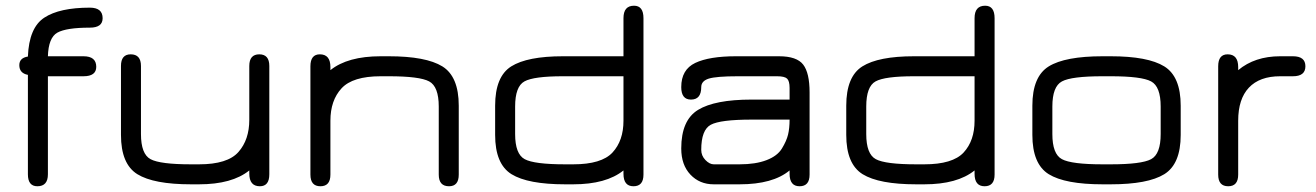

<svg xmlns="http://www.w3.org/2000/svg" viewBox="-20 -648 4627 675"><path d="M295.9 -550.8C325.8 -550.8 340.8 -561.8 340.8 -584C340.8 -608.7 325.8 -621.1 295.9 -621.1C224.9 -621.1 171.5 -609.4 135.7 -585.9C99.9 -562.5 80.7 -516.9 78.1 -449.2C57.9 -446 47.9 -435.9 47.9 -418.9C47.9 -400.1 57.9 -388.7 78.1 -384.8V-35.2C78.1 -7.2 89.2 6.8 111.3 6.8C136.1 6.8 148.4 -7.2 148.4 -35.2V-379.9H273.4C303.4 -379.9 318.4 -391 318.4 -413.1C318.4 -437.8 303.4 -450.2 273.4 -450.2H148.4C149.7 -493.8 160.8 -521.5 181.6 -533.2C202.5 -544.9 240.6 -550.8 295.9 -550.8Z M679.7 -70.3H651.4C579.1 -70.3 531.7 -76.3 509.3 -88.4C486.8 -100.4 475.6 -129.9 475.6 -176.8V-416C475.6 -443.4 463.5 -457 439.5 -457C416.7 -457 405.3 -443.4 405.3 -416V-173.8C405.3 -105.5 424.5 -59.4 462.9 -35.6C501.3 -11.9 564.1 0 651.4 0H679.7C757.2 0 816.1 -16.3 856.4 -48.8V-38.1C856.4 -8.1 868.8 6.8 893.6 6.8C915.7 6.8 926.8 -7.2 926.8 -35.2V-416C926.8 -443.4 915 -457 891.6 -457C868.2 -457 856.4 -443.4 856.4 -416V-226.6C856.4 -180.3 843.8 -142.7 818.4 -113.8C793 -84.8 746.7 -70.3 679.7 -70.3Z M1318.4 -379.9H1346.7C1418.9 -379.9 1466.3 -373.9 1488.8 -361.8C1511.2 -349.8 1522.5 -320.3 1522.5 -273.4V-34.2C1522.5 -6.8 1534.5 6.8 1558.6 6.8C1581.4 6.8 1592.8 -6.8 1592.8 -34.2V-276.4C1592.8 -344.7 1573.6 -390.8 1535.2 -414.6C1496.7 -438.3 1433.9 -450.2 1346.7 -450.2H1318.4C1240.9 -450.2 1182 -433.9 1141.6 -401.4V-412.1C1141.6 -442.1 1129.2 -457 1104.5 -457C1082.4 -457 1071.3 -443 1071.3 -415V-34.2C1071.3 -6.8 1083 6.8 1106.4 6.8C1129.9 6.8 1141.6 -6.8 1141.6 -34.2V-223.6C1141.6 -271.2 1154.6 -309.1 1180.7 -337.4C1206.7 -365.7 1252.6 -379.9 1318.4 -379.9Z M1791 -176.8V-273.4C1791 -320.3 1801.9 -349.8 1823.7 -361.8C1845.5 -373.9 1890.6 -379.9 1959 -379.9H2171.9V-223.6C2171.9 -176.8 2159 -139.5 2133.3 -111.8C2107.6 -84.1 2061.5 -70.3 1995.1 -70.3H1966.8C1894.5 -70.3 1847.2 -76.3 1824.7 -88.4C1802.2 -100.4 1791 -129.9 1791 -176.8ZM1720.7 -276.4V-173.8C1720.7 -105.5 1739.9 -59.4 1778.3 -35.6C1816.7 -11.9 1879.6 0 1966.8 0H1995.1C2072.6 0 2131.5 -16.3 2171.9 -48.8V-37.1C2171.9 -7.8 2183.6 6.8 2207 6.8C2230.5 6.8 2242.2 -6.8 2242.2 -34.2V-584C2242.2 -613.3 2231.1 -627.9 2209 -627.9C2184.2 -627.9 2171.9 -613.3 2171.9 -584V-450.2H1959C1875.7 -450.2 1815.1 -438.3 1777.3 -414.6C1739.6 -390.8 1720.7 -344.7 1720.7 -276.4Z M2622.1 -297.9C2536.1 -297.9 2473.5 -285.8 2434.1 -261.7C2394.7 -237.6 2375 -192.4 2375 -126C2375 -87.6 2385.7 -57 2407.2 -34.2C2428.7 -11.4 2456.1 0 2489.3 0H2580.1C2658.2 0 2716.8 -16.3 2755.9 -48.8V-37.1C2755.9 -7.8 2767.6 6.8 2791 6.8C2814.5 6.8 2826.2 -6.8 2826.2 -34.2V-323.2C2826.2 -368.8 2818.7 -401.4 2803.7 -420.9C2788.7 -440.4 2760.4 -450.2 2718.8 -450.2H2567.4C2504.9 -450.2 2457.2 -442.4 2424.3 -426.8C2391.4 -411.1 2375 -382.8 2375 -341.8C2375 -312.5 2386.4 -297.9 2409.2 -297.9C2433.3 -297.9 2445.3 -312.5 2445.3 -341.8C2445.3 -356.1 2454.1 -366 2471.7 -371.6C2489.3 -377.1 2523.4 -379.9 2574.2 -379.9H2711.9C2729.5 -379.9 2741.2 -377.1 2747.1 -371.6C2752.9 -366 2755.9 -355.1 2755.9 -338.9V-297.9ZM2755.9 -227.5C2755.9 -207.4 2754.1 -189.8 2750.5 -174.8C2746.9 -159.8 2739.7 -143.6 2729 -126C2718.3 -108.4 2700.2 -94.7 2674.8 -85C2649.4 -75.2 2617.8 -70.3 2580.1 -70.3H2489.3C2479.5 -70.3 2469.7 -75.4 2460 -85.4C2450.2 -95.5 2445.3 -107.4 2445.3 -121.1C2445.3 -168 2456.5 -197.4 2479 -209.5C2501.5 -221.5 2549.2 -227.5 2622.1 -227.5Z M3025.4 -176.8V-273.4C3025.4 -320.3 3036.3 -349.8 3058.1 -361.8C3079.9 -373.9 3125 -379.9 3193.4 -379.9H3406.2V-223.6C3406.2 -176.8 3393.4 -139.5 3367.7 -111.8C3342 -84.1 3295.9 -70.3 3229.5 -70.3H3201.2C3128.9 -70.3 3081.5 -76.3 3059.1 -88.4C3036.6 -100.4 3025.4 -129.9 3025.4 -176.8ZM2955.1 -276.4V-173.8C2955.1 -105.5 2974.3 -59.4 3012.7 -35.6C3051.1 -11.9 3113.9 0 3201.2 0H3229.5C3307 0 3365.9 -16.3 3406.2 -48.8V-37.1C3406.2 -7.8 3418 6.8 3441.4 6.8C3464.8 6.8 3476.6 -6.8 3476.6 -34.2V-584C3476.6 -613.3 3465.5 -627.9 3443.4 -627.9C3418.6 -627.9 3406.2 -613.3 3406.2 -584V-450.2H3193.4C3110 -450.2 3049.5 -438.3 3011.7 -414.6C2974 -390.8 2955.1 -344.7 2955.1 -276.4Z M3884.8 0C3972 0 4034.8 -11.9 4073.2 -35.6C4111.7 -59.4 4130.9 -105.5 4130.9 -173.8V-276.4C4130.9 -344.7 4111.7 -390.8 4073.2 -414.6C4034.8 -438.3 3972 -450.2 3884.8 -450.2H3856.4C3768.6 -450.2 3705.4 -438.3 3667 -414.6C3628.6 -390.8 3609.4 -344.7 3609.4 -276.4V-173.8C3609.4 -105.5 3628.6 -59.4 3667 -35.6C3705.4 -11.9 3768.6 0 3856.4 0ZM3856.4 -70.3C3783.5 -70.3 3735.8 -76.3 3713.4 -88.4C3690.9 -100.4 3679.7 -129.9 3679.7 -176.8V-273.4C3679.7 -320.3 3690.9 -349.8 3713.4 -361.8C3735.8 -373.9 3783.5 -379.9 3856.4 -379.9H3884.8C3957 -379.9 4004.4 -373.9 4026.9 -361.8C4049.3 -349.8 4060.5 -320.3 4060.5 -273.4V-176.8C4060.5 -129.9 4049.3 -100.4 4026.9 -88.4C4004.4 -76.3 3957 -70.3 3884.8 -70.3Z M4480.5 -379.9H4525.4C4554.7 -379.9 4569.3 -391.6 4569.3 -415C4569.3 -438.5 4554.7 -450.2 4525.4 -450.2H4480.5C4421.2 -450.2 4372.1 -433.9 4333 -401.4V-412.1C4333 -442.1 4320.6 -457 4295.9 -457C4273.8 -457 4262.7 -443 4262.7 -415V-34.2C4262.7 -6.8 4274.4 6.8 4297.9 6.8C4321.3 6.8 4333 -6.8 4333 -34.2V-223.6C4333 -274.4 4345.5 -313.2 4370.6 -339.8C4395.7 -366.5 4432.3 -379.9 4480.5 -379.9Z"/></svg>

Font: Jura
Style: DemiBold
Weight: 600
Version: Version 2.5.1